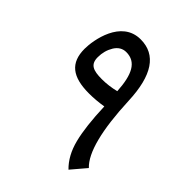

<svg xmlns="http://www.w3.org/2000/svg" viewBox="-186 -767 879 879"><g transform="rotate(45 253.5 -328.0)"><path d="M218.3 -400.9C161.6 -400.9 133.8 -412.1 133.8 -459C133.8 -486.8 140.6 -512.2 154.3 -534.7C168 -556.6 186.5 -567.9 210 -567.9C274.4 -567.9 301.3 -513.7 307.1 -412.1C277.8 -404.8 248 -400.9 218.3 -400.9ZM215.3 -655.8C89.8 -655.8 64 -499.5 64 -443.4C64 -353 114.3 -313 223.1 -313C251.5 -313 281.7 -315.4 314.5 -320.8C317.4 -237.3 325.2 -170.4 337.9 -120.1C350.6 -69.8 372.6 -29.8 403.3 0L463.9 -71.3C412.6 -119.6 382.8 -234.9 375 -417.5C368.7 -576.2 315.4 -655.8 215.3 -655.8Z"/></g></svg>

Font: Sahel
Style: Regular
Weight: 400
Foundry: Saber Rastikerdar (saber.rastikerdar@gmail.com)
Version: Version 3.4.0